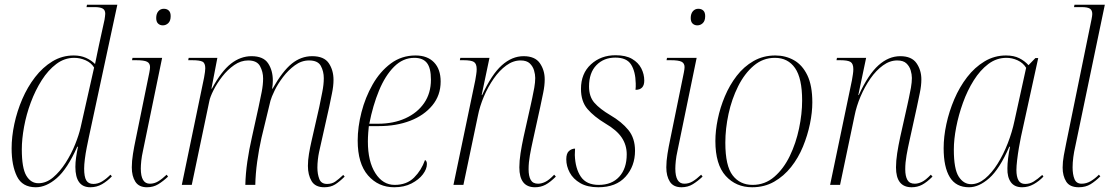

<svg xmlns="http://www.w3.org/2000/svg" viewBox="-20 -780 4681 810"><path d="M131 10Q74 10 51.5 -36Q29 -82 29 -154Q29 -203 40.5 -257Q52 -311 74 -362Q96 -413 128 -454.5Q160 -496 201 -521Q242 -546 291 -546Q320 -546 342.5 -536Q365 -526 381 -510Q385 -530 389.5 -551.5Q394 -573 398 -592L421 -697Q422 -705 423 -711Q424 -717 424 -722Q424 -738 413 -744Q402 -750 380 -750H345L347 -760H475L355 -202Q351 -183 346 -158Q341 -133 338 -109Q335 -85 335 -69Q335 -34 344 -19Q353 -4 374 -4Q393 -4 410.5 -14.5Q428 -25 446 -43L452 -36Q433 -16 410.5 -3Q388 10 361 10Q298 10 298 -76Q298 -95 301 -116Q304 -137 309 -161H306Q264 -67 219.5 -28.5Q175 10 131 10ZM142 -7Q175 -7 204 -31.5Q233 -56 257 -93.5Q281 -131 297 -171Q313 -211 320 -242L377 -495Q365 -515 341.5 -525.5Q318 -536 293 -536Q252 -536 217.5 -510Q183 -484 156 -441.5Q129 -399 110 -348Q91 -297 81.5 -245Q72 -193 72 -150Q72 -71 91 -39Q110 -7 142 -7Z M667 -673Q655 -673 647 -680.5Q639 -688 639 -704Q639 -722 648 -732.5Q657 -743 671 -743Q684 -743 692 -735.5Q700 -728 700 -712Q700 -692 690 -682.5Q680 -673 667 -673ZM600 10Q566 10 551 -13.5Q536 -37 536 -74Q536 -100 541 -131Q546 -162 552 -190L610 -474Q613 -489 613 -497Q613 -513 600.5 -519.5Q588 -526 554 -526H537L539 -536H664L583 -143Q578 -121 576 -101.5Q574 -82 574 -69Q574 -5 612 -5Q631 -5 647.5 -15Q664 -25 683 -43L689 -35Q669 -16 648 -3Q627 10 600 10Z M1348 10Q1310 10 1294.5 -16Q1279 -42 1279 -80Q1279 -104 1283.5 -131Q1288 -158 1294 -184L1327 -329Q1333 -359 1339.5 -391Q1346 -423 1346 -450Q1346 -479 1333.5 -502Q1321 -525 1284 -525Q1252 -525 1224 -504.5Q1196 -484 1174 -455Q1152 -426 1138.5 -398Q1125 -370 1121 -355L1083 -198Q1072 -149 1065 -98Q1058 -47 1057 0H1015Q1016 -47 1023.5 -98.5Q1031 -150 1043 -202L1071 -329Q1078 -361 1084 -392Q1090 -423 1090 -449Q1090 -477 1077 -501Q1064 -525 1027 -525Q996 -525 968 -505.5Q940 -486 917.5 -457Q895 -428 880.5 -399Q866 -370 863 -353L789 0H747L841 -453Q846 -480 846 -492Q846 -514 834 -520Q822 -526 790 -526H774L776 -536H897L872 -406H874Q914 -480 954.5 -511.5Q995 -543 1041 -543Q1091 -543 1111 -513Q1131 -483 1131 -440Q1131 -423 1128 -406H1130Q1172 -480 1211 -511.5Q1250 -543 1297 -543Q1347 -543 1367 -513.5Q1387 -484 1387 -443Q1387 -417 1380.5 -386Q1374 -355 1369 -330L1326 -138Q1323 -124 1321 -106.5Q1319 -89 1319 -73Q1319 -46 1327 -25Q1335 -4 1360 -4Q1380 -4 1394.5 -14Q1409 -24 1428 -42L1434 -35Q1413 -14 1394 -2Q1375 10 1348 10Z M1643 10Q1576 10 1532.5 -40Q1489 -90 1489 -187Q1489 -244 1505 -306.5Q1521 -369 1552 -423.5Q1583 -478 1628.5 -512Q1674 -546 1733 -546Q1783 -546 1811 -517Q1839 -488 1839 -436Q1839 -378 1804 -335.5Q1769 -293 1710.5 -270.5Q1652 -248 1579 -248H1536Q1535 -241 1533.5 -220.5Q1532 -200 1532 -183Q1532 -99 1563.5 -49.5Q1595 0 1645 0Q1696 0 1727 -31Q1758 -62 1773 -105Q1781 -101 1781 -88Q1781 -67 1764 -44.5Q1747 -22 1716 -6Q1685 10 1643 10ZM1575 -258Q1640 -258 1690.5 -281Q1741 -304 1769.5 -345.5Q1798 -387 1798 -444Q1798 -493 1781 -514.5Q1764 -536 1728 -536Q1680 -536 1642.5 -498.5Q1605 -461 1579 -398Q1553 -335 1538 -258Z M2237 10Q2171 10 2171 -74Q2171 -101 2176 -133.5Q2181 -166 2189 -203L2219 -337Q2221 -347 2225.5 -367Q2230 -387 2234 -410Q2238 -433 2238 -451Q2238 -466 2233 -483Q2228 -500 2215 -512.5Q2202 -525 2176 -525Q2145 -525 2116 -504Q2087 -483 2063 -448.5Q2039 -414 2021.5 -373Q2004 -332 1996 -291L1935 0H1893L1985 -441Q1987 -453 1989 -465.5Q1991 -478 1991 -488Q1991 -511 1979.5 -518.5Q1968 -526 1935 -526H1920L1922 -536H2045L2012 -379H2014Q2054 -466 2097 -504.5Q2140 -543 2189 -543Q2237 -543 2257.5 -513.5Q2278 -484 2278 -445Q2278 -419 2271.5 -388Q2265 -357 2259 -328L2228 -187Q2221 -156 2215.5 -125Q2210 -94 2210 -66Q2210 -37 2219 -21Q2228 -5 2250 -5Q2264 -5 2280 -12.5Q2296 -20 2318 -43L2325 -35Q2301 -11 2281 -0.5Q2261 10 2237 10Z M2504 10Q2458 10 2428 -7.5Q2398 -25 2383.5 -52Q2369 -79 2369 -108Q2369 -133 2380.5 -143Q2392 -153 2406 -153Q2405 -140 2405 -126Q2407 -69 2430.5 -34.5Q2454 0 2506 0Q2561 0 2592.5 -34.5Q2624 -69 2624 -129Q2624 -168 2603 -199.5Q2582 -231 2534 -259Q2486 -288 2458.5 -320Q2431 -352 2431 -405Q2431 -470 2473 -508.5Q2515 -547 2577 -547Q2620 -547 2646.5 -531.5Q2673 -516 2685.5 -491.5Q2698 -467 2698 -440Q2698 -401 2661 -401Q2662 -407 2662 -414Q2662 -421 2662 -428Q2661 -478 2642.5 -507.5Q2624 -537 2576 -537Q2527 -537 2496 -505Q2465 -473 2465 -415Q2465 -372 2488 -346Q2511 -320 2555 -294Q2603 -266 2631 -231.5Q2659 -197 2659 -144Q2659 -79 2619 -34.5Q2579 10 2504 10Z M2922 -673Q2910 -673 2902 -680.5Q2894 -688 2894 -704Q2894 -722 2903 -732.5Q2912 -743 2926 -743Q2939 -743 2947 -735.5Q2955 -728 2955 -712Q2955 -692 2945 -682.5Q2935 -673 2922 -673ZM2855 10Q2821 10 2806 -13.5Q2791 -37 2791 -74Q2791 -100 2796 -131Q2801 -162 2807 -190L2865 -474Q2868 -489 2868 -497Q2868 -513 2855.5 -519.5Q2843 -526 2809 -526H2792L2794 -536H2919L2838 -143Q2833 -121 2831 -101.5Q2829 -82 2829 -69Q2829 -5 2867 -5Q2886 -5 2902.5 -15Q2919 -25 2938 -43L2944 -35Q2924 -16 2903 -3Q2882 10 2855 10Z M3153 10Q3085 10 3041.5 -38Q2998 -86 2998 -185Q2998 -228 3008 -277Q3018 -326 3038 -373.5Q3058 -421 3088 -460Q3118 -499 3159 -522.5Q3200 -546 3251 -546Q3294 -546 3329.5 -526Q3365 -506 3386 -462.5Q3407 -419 3407 -348Q3407 -306 3397 -257.5Q3387 -209 3367.5 -161.5Q3348 -114 3317.5 -75.5Q3287 -37 3246 -13.5Q3205 10 3153 10ZM3155 0Q3207 0 3246.5 -34Q3286 -68 3312 -122Q3338 -176 3351 -238Q3364 -300 3364 -356Q3364 -450 3334 -493Q3304 -536 3249 -536Q3199 -536 3160 -503Q3121 -470 3094 -416Q3067 -362 3053.5 -299.5Q3040 -237 3040 -178Q3040 -80 3071 -40Q3102 0 3155 0Z M3826 10Q3760 10 3760 -74Q3760 -101 3765 -133.5Q3770 -166 3778 -203L3808 -337Q3810 -347 3814.5 -367Q3819 -387 3823 -410Q3827 -433 3827 -451Q3827 -466 3822 -483Q3817 -500 3804 -512.5Q3791 -525 3765 -525Q3734 -525 3705 -504Q3676 -483 3652 -448.5Q3628 -414 3610.5 -373Q3593 -332 3585 -291L3524 0H3482L3574 -441Q3576 -453 3578 -465.5Q3580 -478 3580 -488Q3580 -511 3568.5 -518.5Q3557 -526 3524 -526H3509L3511 -536H3634L3601 -379H3603Q3643 -466 3686 -504.5Q3729 -543 3778 -543Q3826 -543 3846.5 -513.5Q3867 -484 3867 -445Q3867 -419 3860.5 -388Q3854 -357 3848 -328L3817 -187Q3810 -156 3804.5 -125Q3799 -94 3799 -66Q3799 -37 3808 -21Q3817 -5 3839 -5Q3853 -5 3869 -12.5Q3885 -20 3907 -43L3914 -35Q3890 -11 3870 -0.5Q3850 10 3826 10Z M4068 10Q4013 10 3987 -32.5Q3961 -75 3961 -155Q3961 -203 3972.5 -256.5Q3984 -310 4006 -361.5Q4028 -413 4060 -454.5Q4092 -496 4133.5 -521Q4175 -546 4224 -546Q4257 -546 4280 -534.5Q4303 -523 4319 -505L4348 -535H4360L4287 -202Q4283 -183 4278.5 -156.5Q4274 -130 4271 -104.5Q4268 -79 4268 -63Q4268 -35 4276.5 -19.5Q4285 -4 4305 -4Q4324 -4 4340.5 -14Q4357 -24 4377 -42L4382 -35Q4364 -16 4341 -3Q4318 10 4292 10Q4260 10 4244.5 -11.5Q4229 -33 4230 -70Q4230 -88 4233 -113Q4236 -138 4241 -161H4238Q4197 -67 4153.5 -28.5Q4110 10 4068 10ZM4077 -3Q4107 -3 4135.5 -26.5Q4164 -50 4188.5 -89Q4213 -128 4231.5 -175.5Q4250 -223 4260 -271L4309 -494Q4296 -515 4273 -525.5Q4250 -536 4226 -536Q4184 -536 4149.5 -510Q4115 -484 4088 -441Q4061 -398 4042.5 -346.5Q4024 -295 4014 -243.5Q4004 -192 4004 -149Q4004 -67 4024.5 -35Q4045 -3 4077 -3Z M4531 10Q4493 10 4478 -14Q4463 -38 4463 -73Q4463 -97 4468 -124.5Q4473 -152 4478 -176L4585 -699Q4588 -714 4588 -721Q4588 -737 4578 -743.5Q4568 -750 4543 -750H4511L4513 -760H4641L4516 -161Q4511 -140 4508 -117Q4505 -94 4505 -74Q4505 -44 4513 -24.5Q4521 -5 4543 -5Q4563 -5 4581 -15.5Q4599 -26 4616 -43L4622 -36Q4602 -16 4581 -3Q4560 10 4531 10Z"/></svg>

Font: Noto Serif Display SemiCondensed ExtraLight
Style: Italic
Weight: 200
Width: 4
Italic angle: -12°
Designer: Monotype Design Team
Foundry: Monotype Imaging Inc.
Version: Version 2.009